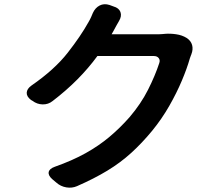

<svg xmlns="http://www.w3.org/2000/svg" viewBox="-20 -827 1040 891"><path d="M507 -797Q532 -790 539 -771Q546 -752 532 -729Q525 -716 520 -708Q515 -700 507 -684L498 -668H718Q726 -668 735.5 -669Q745 -670 746 -670Q770 -672 797.5 -668Q825 -664 846 -651Q866 -638 871.5 -618Q877 -598 868 -575Q867 -572 867 -572Q867 -572 866 -570Q865 -568 861 -556Q848 -510 824 -453Q800 -396 765.5 -335.5Q731 -275 686 -220Q639 -163 589 -117.5Q539 -72 478 -35Q417 2 337 37Q314 47 287.5 42.5Q261 38 241 20L222 4Q203 -13 206 -28.5Q209 -44 234 -53Q316 -82 377 -116Q438 -150 487.5 -191.5Q537 -233 581 -283Q634 -345 667 -410.5Q700 -476 719 -534Q724 -548 716.5 -557.5Q709 -567 694 -567H432Q391 -511 339.5 -459Q288 -407 224 -358Q204 -342 178 -342.5Q152 -343 131 -359L124 -363Q103 -379 104 -397Q105 -415 126 -430Q233 -504 294 -582Q355 -660 391 -725Q396 -733 402.5 -747Q409 -761 411 -767Q422 -791 442.5 -801.5Q463 -812 488 -804Z"/></svg>

Font: Chiron GoRound TC SB
Style: Regular
Weight: 500
Designer: Ryoko NISHIZUKA 西塚涼子 (kana, bopomofo & ideographs); Paul D. Hunt (Latin, Greek & Cyrillic); Sandoll Communications 산돌커뮤니
Foundry: Adobe
Version: Version 1.000;hotconv 1.1.1;makeotfexe 2.6.0